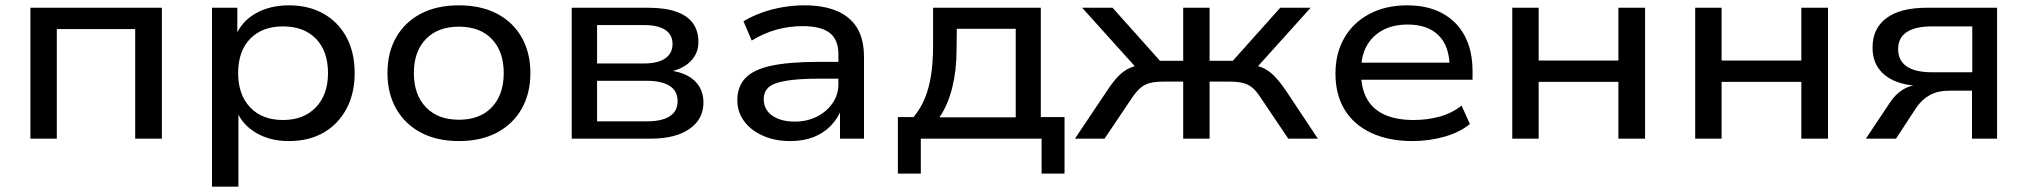

<svg xmlns="http://www.w3.org/2000/svg" viewBox="-20 -520 7603 720"><path d="M94 0V-491H587V0H487V-411H193V0Z M775 180V-491H870V-383H863Q884 -438 937.5 -469Q991 -500 1063 -500Q1138 -500 1193.5 -468.5Q1249 -437 1279.5 -380Q1310 -323 1310 -246Q1310 -170 1279.5 -112.5Q1249 -55 1194 -23Q1139 9 1063 9Q992 9 940 -22Q888 -53 867 -105H874V180ZM1041 -70Q1119 -70 1164.5 -117.5Q1210 -165 1210 -246Q1210 -328 1165 -374.5Q1120 -421 1041 -421Q963 -421 918 -374.5Q873 -328 873 -246Q873 -165 918 -117.5Q963 -70 1041 -70Z M1701 9Q1618 9 1558 -23Q1498 -55 1465.5 -112.5Q1433 -170 1433 -246Q1433 -323 1465.5 -380Q1498 -437 1558 -468.5Q1618 -500 1701 -500Q1784 -500 1844 -468.5Q1904 -437 1936.5 -379.5Q1969 -322 1969 -246Q1969 -170 1936.5 -112.5Q1904 -55 1844 -23Q1784 9 1701 9ZM1701 -71Q1780 -71 1824.5 -118Q1869 -165 1869 -246Q1869 -327 1824.5 -373.5Q1780 -420 1701 -420Q1622 -420 1577 -373.5Q1532 -327 1532 -246Q1532 -165 1577 -118Q1622 -71 1701 -71Z M2124 0V-491H2409Q2473 -491 2515 -476.5Q2557 -462 2578 -433.5Q2599 -405 2599 -362Q2599 -319 2568.5 -289Q2538 -259 2485 -250L2486 -256Q2529 -252 2558.5 -236Q2588 -220 2603 -194.5Q2618 -169 2618 -136Q2618 -73 2565.5 -36.5Q2513 0 2419 0ZM2219 -65H2406Q2462 -65 2491.5 -84Q2521 -103 2521 -141Q2521 -179 2491 -198Q2461 -217 2406 -217H2219ZM2219 -282H2395Q2447 -282 2474.5 -301Q2502 -320 2502 -355Q2502 -390 2474.5 -408Q2447 -426 2395 -426H2219Z M2943 9Q2886 9 2841 -11Q2796 -31 2770.5 -65.5Q2745 -100 2745 -144Q2745 -195 2775 -227Q2805 -259 2872 -273.5Q2939 -288 3051 -288H3139V-225H3054Q2994 -225 2953.5 -220.5Q2913 -216 2889 -207.5Q2865 -199 2854.5 -184Q2844 -169 2844 -148Q2844 -109 2876 -86.5Q2908 -64 2961 -64Q3006 -64 3043 -82.5Q3080 -101 3102 -133Q3124 -165 3124 -204V-316Q3124 -372 3091 -397Q3058 -422 2990 -422Q2940 -422 2892.5 -409Q2845 -396 2799 -368L2768 -440Q2799 -459 2836.5 -472.5Q2874 -486 2915 -493Q2956 -500 2996 -500Q3068 -500 3118 -479Q3168 -458 3194 -415.5Q3220 -373 3220 -305V0H3130V-110H3135Q3122 -76 3095.5 -48.5Q3069 -21 3031 -6Q2993 9 2943 9Z M3347 131V-81H3406Q3433 -114 3448.5 -152Q3464 -190 3471.5 -238.5Q3479 -287 3479 -348V-491H3883V-81H3972V131H3886V0H3433V131ZM3503 -80H3789V-412H3568L3567 -329Q3567 -257 3551 -192Q3535 -127 3503 -80Z M4011 0 4133 -182Q4156 -217 4176.5 -237Q4197 -257 4220 -266.5Q4243 -276 4276 -279L4256 -249L4038 -491H4152L4330 -292H4417V-491H4516V-292H4603L4781 -491H4895L4677 -249L4657 -279Q4689 -276 4712 -267Q4735 -258 4755.5 -238Q4776 -218 4801 -182L4922 0H4811L4708 -153Q4692 -178 4676.5 -191Q4661 -204 4640.5 -209Q4620 -214 4588 -214H4516V0H4417V-214H4345Q4314 -214 4293.5 -209Q4273 -204 4257.5 -191Q4242 -178 4225 -153L4122 0Z M5277 9Q5188 9 5122.5 -21.5Q5057 -52 5022.5 -108.5Q4988 -165 4988 -244Q4988 -320 5021 -377.5Q5054 -435 5115 -467.5Q5176 -500 5257 -500Q5334 -500 5389 -470Q5444 -440 5473 -385Q5502 -330 5502 -253V-221H5063V-285H5436L5416 -268Q5416 -346 5375 -387Q5334 -428 5259 -428Q5205 -428 5165.5 -407Q5126 -386 5105 -347.5Q5084 -309 5084 -256V-247Q5084 -189 5106 -149.5Q5128 -110 5172 -90Q5216 -70 5281 -70Q5332 -70 5378 -82.5Q5424 -95 5461 -124L5492 -55Q5455 -24 5397 -7.5Q5339 9 5277 9Z M5651 0V-491H5750V-293H6049V-491H6149V0H6049V-213H5750V0Z M6337 0V-491H6436V-293H6735V-491H6835V0H6735V-213H6436V0Z M6977 0 7067 -135Q7087 -166 7116 -184Q7145 -202 7182 -202H7194L7190 -197Q7132 -198 7090 -214.5Q7048 -231 7025 -263Q7002 -295 7002 -342Q7002 -413 7054 -452Q7106 -491 7207 -491H7469V0H7375V-180H7291Q7247 -180 7217 -163.5Q7187 -147 7166 -116L7090 0ZM7225 -249H7376V-421H7225Q7162 -421 7130 -399.5Q7098 -378 7098 -336Q7098 -293 7130 -271Q7162 -249 7225 -249Z"/></svg>

Font: Nunito Sans 10pt SemiExpanded Medium
Style: Regular
Weight: 500
Width: 6
Designer: Vernon Adams
Foundry: Vernon Adams
Version: Version 3.101;gftools[0.9.27]